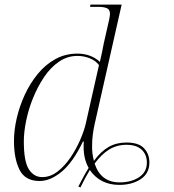

<svg xmlns="http://www.w3.org/2000/svg" viewBox="-20 -780 761 838"><path d="M501 27Q417 27 372 -38Q352 -5 331 38L322 34Q334 11 345 -9.5Q356 -30 367 -47Q345 -86 345 -138Q345 -143 345 -149.5Q345 -156 346 -162H342Q298 -71 249 -30.5Q200 10 153 10Q90 10 65.5 -38.5Q41 -87 41 -165Q41 -212 53 -264Q65 -316 88 -366Q111 -416 144.5 -457Q178 -498 221.5 -522Q265 -546 318 -546Q348 -546 373 -536.5Q398 -527 416 -510Q421 -531 425 -550.5Q429 -570 433 -591L457 -697Q458 -703 459 -709Q460 -715 460 -719Q460 -739 446 -744.5Q432 -750 411 -750H373L375 -760H511L393 -238Q382 -188 382 -147Q381 -109 390 -78Q420 -119 454 -138.5Q488 -158 532 -158Q585 -158 608.5 -133Q632 -108 632 -71Q632 -23 594 2Q556 27 501 27ZM164 -7Q200 -7 231.5 -31.5Q263 -56 288 -93Q313 -130 330 -169.5Q347 -209 354 -239L412 -496Q398 -515 372 -525.5Q346 -536 318 -536Q274 -536 237 -510.5Q200 -485 172 -443Q144 -401 124 -351.5Q104 -302 94 -252.5Q84 -203 84 -163Q84 -75 106 -41Q128 -7 164 -7ZM502 16Q553 16 587 -6.5Q621 -29 621 -70Q621 -105 598.5 -126.5Q576 -148 532 -148Q490 -148 456.5 -127.5Q423 -107 393 -66Q420 16 502 16Z"/></svg>

Font: Noto Serif Display ExtraLight
Style: Italic
Weight: 200
Italic angle: -12°
Designer: Monotype Design Team
Foundry: Monotype Imaging Inc.
Version: Version 2.009